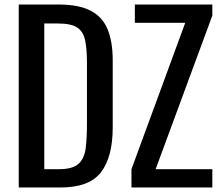

<svg xmlns="http://www.w3.org/2000/svg" viewBox="-20 -830 981 850"><path d="M63 0V-810H239Q329 -810 381.5 -782.5Q434 -755 456.5 -700Q479 -645 479 -563V-265Q479 -136 427.5 -68Q376 0 248 0ZM176 -81H240Q302 -81 328 -105Q354 -129 359.5 -175Q365 -221 365 -286V-549Q365 -612 357 -651Q349 -690 322 -708Q295 -726 237 -726H176ZM562 0V-81L800 -729H577V-810H920V-761L669 -81H920V0Z"/></svg>

Font: Oswald
Style: Regular
Weight: 400
Designer: Vernon Adams
Foundry: Vernon Adams
Version: Version 4.103; ttfautohint (v1.8.3)